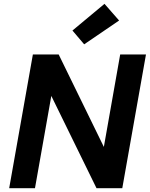

<svg xmlns="http://www.w3.org/2000/svg" viewBox="-20 -985 784 1005"><path d="M28.1 0 152.1 -700H287.1L523.6 -216L609.1 -700H744.1L620.1 0H485.1L248.6 -482.9L163.1 0ZM420.6 -753 359.2 -825.2 527 -964.9 603.4 -877.6Z"/></svg>

Font: DM Sans 9pt
Style: Italic
Weight: 400
Italic angle: -10°
Designer: Colophon Foundry, Jonny Pinhorn
Foundry: Colophon Foundry
Version: Version 4.004